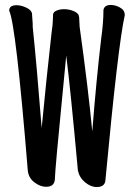

<svg xmlns="http://www.w3.org/2000/svg" viewBox="-20 -732 540 774"><path d="M370 22Q346 22 323 3Q300 -16 294 -45Q264 -374 247 -508L236 -394Q202 -50 201 -7Q198 21 166 21Q142 21 118.5 3Q95 -15 92 -45Q44 -634 17 -689Q17 -711 47 -711Q65 -711 85.5 -701.5Q106 -692 109 -678Q110 -670 110 -662.5Q110 -655 111 -648Q112 -641 112 -622Q128 -469 148 -216Q168 -424 188 -601Q193 -635 193 -649.5Q193 -664 194 -674Q195 -684 208.5 -689.5Q222 -695 238 -695Q258 -695 276.5 -687.5Q295 -680 298 -668Q298 -664 299 -663L301 -624Q336 -372 352 -202Q368 -408 388 -577Q397 -640 397 -691Q400 -712 427 -712Q445 -712 464 -701.5Q483 -691 483 -671Q456 -551 405 -6Q403 22 370 22Z"/></svg>

Font: LXGW WenKai Mono TC
Style: Bold
Weight: 700
Designer: LXGW / Fontworks Inc.
Foundry: LXGW / Fontworks Inc.
Version: Version 1.330